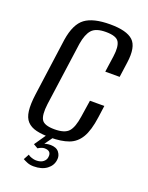

<svg xmlns="http://www.w3.org/2000/svg" viewBox="-126 -570 600 778"><g transform="rotate(20 174.0 -180.5)"><path d="M141 10Q105 10 80 4Q55 -2 40.5 -17.5Q26 -33 22.5 -61.5Q19 -90 25 -134L59 -382Q70 -452 105 -478Q140 -504 213 -504Q284 -504 312 -478Q340 -452 330 -382L321 -317H259L269 -387Q275 -430 263.5 -449.5Q252 -469 207 -469Q164 -469 146.5 -449.5Q129 -430 122 -387L84 -113Q78 -65 89.5 -46Q101 -27 145 -27Q189 -27 206 -46Q223 -65 230 -113L241 -185H303L296 -134Q288 -75 269.5 -44Q251 -13 219.5 -1.5Q188 10 141 10ZM117 143Q101 143 89 138Q77 133 70 129L83 105Q88 110 99 113.5Q110 117 118 117Q138 117 149 108Q160 99 161 87Q165 59 134 59Q128 59 120.5 62Q113 65 107 69L88 58L128 0H157L122 49L117 47Q125 42 134 40Q143 38 152 38Q178 38 189.5 53Q201 68 198 86Q195 111 173.5 127Q152 143 117 143Z"/></g></svg>

Font: Alumni Sans
Style: Italic
Weight: 400
Italic angle: -8°
Version: Version 1.016